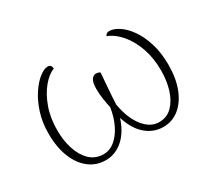

<svg xmlns="http://www.w3.org/2000/svg" viewBox="-104 -709 1021 916"><g transform="rotate(-30 406.0 -251.0)"><path d="M570 -514Q594 -514 622.5 -495.5Q651 -477 676.5 -441Q702 -405 718.5 -352.5Q735 -300 735 -233Q735 -159 713.5 -104Q692 -49 654 -18.5Q616 12 567 12Q511 12 468 -27Q425 -66 405 -141H412Q390 -66 347 -27Q304 12 250 12Q198 12 158.5 -18.5Q119 -49 97 -104.5Q75 -160 75 -234Q75 -296 91.5 -347Q108 -398 133 -435.5Q158 -473 184.5 -493.5Q211 -514 231 -514Q243 -514 247.5 -507Q252 -500 252 -491Q220 -479 189.5 -442.5Q159 -406 139 -351Q119 -296 119 -227Q119 -172 134 -124.5Q149 -77 179.5 -47.5Q210 -18 256 -18Q288 -18 316 -40.5Q344 -63 364.5 -103.5Q385 -144 393 -197Q388 -219 383.5 -247Q379 -275 379 -304Q379 -340 389 -355Q399 -370 414 -370Q419 -370 425 -368.5Q431 -367 436 -363Q433 -323 429.5 -280.5Q426 -238 424 -193Q438 -112 475.5 -65Q513 -18 560 -18Q604 -18 633 -47.5Q662 -77 676.5 -124.5Q691 -172 691 -228Q691 -297 671 -353Q651 -409 618 -447Q585 -485 547 -499Q553 -514 570 -514Z"/></g></svg>

Font: Arima ExtraLight
Style: Regular
Weight: 250
Designer: Joana Correia and Natanael Gama
Foundry: NDISCOVER
Version: Version 1.101;gftools[0.9.23]